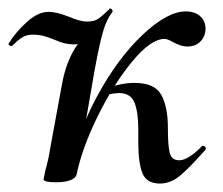

<svg xmlns="http://www.w3.org/2000/svg" viewBox="-20 -423 527 454"><path d="M419 -396Q441 -396 453.5 -384.5Q466 -373 466 -355Q466 -338 454.5 -325.5Q443 -313 423 -313Q408 -313 390 -323Q376 -331 369 -331Q337 -331 293 -278Q249 -225 211.5 -149Q174 -73 161 -10L145 -12Q162 -108 210.5 -197Q259 -286 317.5 -341Q376 -396 419 -396ZM83 1 87 -19Q95 -47 99 -74L127 -226Q136 -274 156.5 -307.5Q177 -341 197.5 -358.5Q218 -376 246 -395Q234 -380 225.5 -354.5Q217 -329 203 -253L161 -10Q159 -2 146.5 3Q134 8 113 8Q83 8 83 1ZM307 -86V-117Q307 -158 298 -180.5Q289 -203 261 -203Q253 -203 231 -199L228 -212Q264 -227 298 -227Q346 -227 361.5 -198.5Q377 -170 377 -120Q377 -78 381.5 -61Q386 -44 404 -44Q415 -44 429.5 -53.5Q444 -63 457 -77Q458 -78 460 -78Q464 -78 466 -74.5Q468 -71 465 -68Q427 -25 405 -7Q383 11 358 11Q327 11 317 -13Q307 -37 307 -86ZM7 -314Q4 -314 1.5 -316.5Q-1 -319 1 -321Q17 -347 43.5 -371Q70 -395 95 -395Q114 -395 144 -383Q170 -372 186 -372Q203 -372 213 -379Q223 -386 239 -402Q239 -403 241 -403Q243 -403 245 -400Q247 -397 246 -395Q215 -354 194 -336Q173 -318 154 -318Q133 -318 109 -329Q94 -335 83 -338Q72 -341 57 -341Q42 -341 31.5 -334Q21 -327 8 -314Z"/></svg>

Font: Cormorant Infant SemiBold
Style: Italic
Weight: 600
Italic angle: -10°
Designer: Christian Thalmann (Catharsis Fonts)
Foundry: Catharsis Fonts
Version: Version 4.000